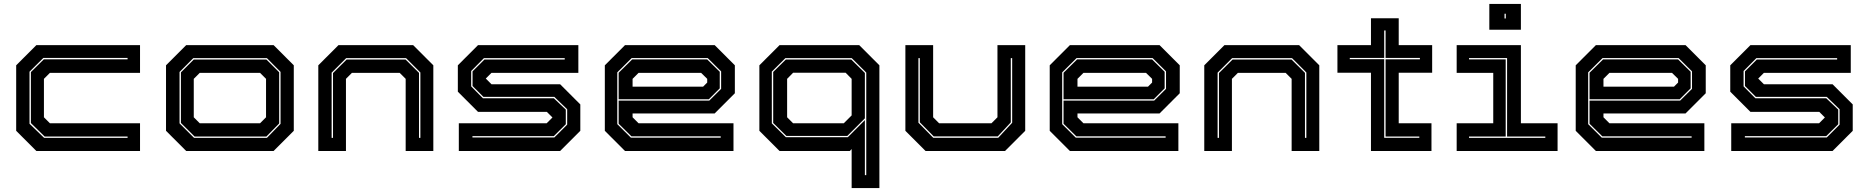

<svg xmlns="http://www.w3.org/2000/svg" viewBox="-20 -770 9530 979"><path d="M165.5 0 62.5 -103V-437L165.5 -540H694V-398.5H234.5L204 -368V-172L234.5 -141.5H694V0ZM205 -67H630.5V-74H207.5L137.5 -142.5V-402.5L203.5 -467.5H630.5V-474.5H201L130.5 -404.5V-139Z M929.5 0 826.5 -103V-437L929.5 -540H1375L1478 -437V-103L1375 0ZM969.5 -67H1341L1410.5 -138.5V-403.5L1341 -473.5H965.5L895.5 -403V-141ZM972 -74 902.5 -143V-401L968 -466.5H1338.5L1403.5 -401.5V-140.5L1338.5 -74ZM998.5 -141.5H1306L1336.5 -172V-368L1306 -398.5H998.5L968 -368V-172Z M1603 0V-437L1706 -540H2086.5L2189.5 -437V0H2048.5V-368L2018 -398.5H1774.5L1744 -368V0ZM1671 -67H1678V-397.5L1747.5 -466.5H2048L2116.5 -398.5V-67H2123.5V-400.5L2050.5 -473.5H1745L1671 -399.5Z M2319.5 0V-141.5H2767.5L2797 -171L2768.5 -199.5H2417.5L2314.5 -302.5V-437L2417.5 -540H2929V-398.5H2486L2457 -369.5L2486 -340.5H2836L2939 -237.5V-103L2836 0ZM2389 -69H2806.5L2872 -134.5V-213L2806.5 -276H2445L2389.5 -331.5V-406L2450 -466.5H2859.5V-473.5H2447.5L2382.5 -408V-329.5L2442.5 -269H2804L2865 -211V-136.5L2804 -76H2389Z M3624 -540 3727 -437V-294.5L3624 -191.5H3205.5V-172L3236 -141.5H3720V0H3167L3064 -103V-437L3167 -540ZM3588.5 -474H3201L3127.5 -401V-137L3197 -68H3655V-75H3199.5L3134.5 -139V-257H3596.5L3657 -317V-406ZM3586 -467 3650 -404V-319.5L3594.5 -264H3134.5V-399L3203.5 -467ZM3555 -398.5H3236L3205.5 -368V-328H3565L3586 -349V-368Z M4464 189H4322.5V-10L4313 0H3955L3852 -103V-437L3955 -540H4361L4464 -437ZM4397 123V-400L4323 -473.5H3984.5L3915.5 -405V-141L3987 -70.5H4303L4390 -157.5V123ZM4300.5 -77H3989.5L3922.5 -143V-403L3987 -466.5H4320.5L4390 -398V-166.5ZM4282.5 -141.5 4322.5 -181.5V-368L4292 -399H4024L3993.5 -368V-172L4024 -141.5Z M4699.5 0 4596.5 -103V-540H4738V-172L4768.5 -141.5H5035.5L5066 -172V-540H5207.5V-103L5104.5 0ZM4738.5 -67.5H5070L5141 -144V-473.5H5134V-146L5067.5 -74.5H4741L4670 -146.5V-473.5H4663V-144.5Z M5892.5 -540 5995.5 -437V-294.5L5892.5 -191.5H5474V-172L5504.5 -141.5H5988.5V0H5435.5L5332.5 -103V-437L5435.5 -540ZM5857 -474H5469.5L5396 -401V-137L5465.5 -68H5923.5V-75H5468L5403 -139V-257H5865L5925.5 -317V-406ZM5854.5 -467 5918.5 -404V-319.5L5863 -264H5403V-399L5472 -467ZM5823.5 -398.5H5504.5L5474 -368V-328H5833.5L5854.5 -349V-368Z M6120.5 0V-437L6223.5 -540H6604L6707 -437V0H6566V-368L6535.5 -398.5H6292L6261.5 -368V0ZM6188.5 -67H6195.5V-397.5L6265 -466.5H6565.5L6634 -398.5V-67H6641V-400.5L6568 -473.5H6262.5L6188.5 -399.5Z M6970.5 0V-399H6799.5V-540H6970.5V-677H7112V-540H7282.5V-399H7112V-141.5H7279V0ZM7038 -67.5H7217V-74H7045V-467.5H7220V-474.5H7045V-614.5H7038V-474.5H6862.5V-468H7038Z M7574 -618.5V-750H7735V-618.5ZM7651.5 -676H7658V-700H7651.5ZM7407.5 0V-141.5H7594V-398.5H7407.5V-540H7735V-141.5H7922V0ZM7470.5 -67H7859.5V-74H7664.5V-474H7470.5V-467H7657.5V-74H7470.5Z M8574.5 -540 8677.5 -437V-294.5L8574.5 -191.5H8156V-172L8186.5 -141.5H8670.5V0H8117.5L8014.5 -103V-437L8117.5 -540ZM8539 -474H8151.5L8078 -401V-137L8147.5 -68H8605.5V-75H8150L8085 -139V-257H8547L8607.5 -317V-406ZM8536.5 -467 8600.5 -404V-319.5L8545 -264H8085V-399L8154 -467ZM8505.5 -398.5H8186.5L8156 -368V-328H8515.5L8536.5 -349V-368Z M8807.5 0V-141.5H9255.5L9285 -171L9256.5 -199.5H8905.5L8802.5 -302.5V-437L8905.5 -540H9417V-398.5H8974L8945 -369.5L8974 -340.5H9324L9427 -237.5V-103L9324 0ZM8877 -69H9294.5L9360 -134.5V-213L9294.5 -276H8933L8877.5 -331.5V-406L8938 -466.5H9347.5V-473.5H8935.5L8870.5 -408V-329.5L8930.5 -269H9292L9353 -211V-136.5L9292 -76H8877Z"/></svg>

Font: Tourney Expanded ExtraBold
Style: Regular
Weight: 800
Width: 7
Designer: Tyler Finck
Foundry: Etcetera Type Co
Version: Version 1.010; ttfautohint (v1.8.3)